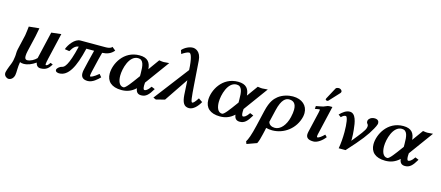

<svg xmlns="http://www.w3.org/2000/svg" viewBox="-59 -1372 5264 2294"><g transform="rotate(15 2572.5 -225.0)"><path d="M73 232C104 232 132.9 211 143 168C147 151 147 122 148 96C148 67 152 35 157 3C170 9 185 12 201 12C256 12 303 -10 351 -43C358 -11 376 12 411 12C480 12 511 -19 542 -70L512 -83C491 -51 479 -42 465 -42C461 -42 459 -46 459 -54C459 -66 464 -90 472 -126L547 -448L426 -434L348 -98C320 -68 272 -41 232 -41C210 -41 202 -58 202 -85C202 -103 205.2 -125 211 -150L256 -343C263 -375 276 -447 276 -447L148 -434C148 -434 139 -348 134 -323L91 -137C83 -104 87 -72 83 -46C80 -26 78 -10 75 4C67 40 54 66 44 92C34 118 26 142 21 163C20 167 20 172 20 176C20 211 55 232 73 232Z M1094 -433H787C720 -433 655 -346 634 -285L692 -276C723 -332 753 -355 787 -357C728 -106 683 -79 659 -73C619 -64 600 -35 597 -26C597 -23 596 -21 596 -18C596 6 625 12 642 12C754 12 825 -117 881 -357H977C948 -244 930 -167 917 -109C913 -94 911 -78 911 -63C911 -21 931 12 995 12C1056 12 1110 -41 1141 -72L1112 -107C1049 -54 1021 -48 1012 -48C1008 -48 1007 -52 1007 -59C1007 -69 1010 -86 1015 -109C1046 -242 1065 -322 1076 -358C1135 -361 1183 -378 1220 -424L1177 -459C1161 -435 1122 -433 1094 -433Z M1585 -206 1566 -180C1511.9 -106 1454 -26 1429 -26C1374 -26 1355 -88 1355 -152C1355 -236 1398 -408 1508 -408C1576 -408 1585 -338 1585 -241ZM1517 -445C1320 -445 1227 -262 1227 -143C1227 -50 1287 12 1412 12C1477 12 1533 -7 1587 -57C1592 -10 1615 12 1656 12C1714 12 1747 -20 1795 -102L1752 -120C1717 -68 1693 -59 1678 -59C1668 -59 1661 -76 1661 -112C1661 -122 1662 -135 1663 -147L1882 -447C1853 -444 1828 -442 1814 -442C1802 -442 1789 -443 1758 -448L1660 -312C1654 -392 1620 -445 1517 -445Z M2374 -104 2334 -132C2297 -75 2280 -62 2269 -62C2253 -62 2247 -121 2236 -270L2215 -567C2207 -680 2137 -698 2109 -698C2067 -698 2013 -674 1977 -634L1992 -589C2029 -614 2061 -630 2080 -630C2098 -630 2119 -600 2130 -476C2131 -460 2133 -443 2133 -428L1806 0L1840 15L1947 -13L2144 -305L2154 -127C2161 -34 2185 12 2248 12C2299 12 2350 -38 2383 -100Z M2804 -206 2785 -180C2730.9 -106 2673 -26 2648 -26C2593 -26 2574 -88 2574 -152C2574 -236 2617 -408 2727 -408C2795 -408 2804 -338 2804 -241ZM2736 -445C2539 -445 2446 -262 2446 -143C2446 -50 2506 12 2631 12C2696 12 2752 -7 2806 -57C2811 -10 2834 12 2875 12C2933 12 2966 -20 3014 -102L2971 -120C2936 -68 2912 -59 2897 -59C2887 -59 2880 -76 2880 -112C2880 -122 2881 -135 2882 -147L3101 -447C3072 -444 3047 -442 3033 -442C3021 -442 3008 -443 2977 -448L2879 -312C2873 -392 2839 -445 2736 -445Z M3145 204C3159 177 3172 134 3182 87C3186 72 3191 52 3194 36C3196 24 3198 12 3201 1C3221 7 3246 11 3277 11C3422 11 3557 -88 3593 -242C3596 -258 3598 -273 3598 -288C3598 -380 3528 -445 3414 -445C3360 -445 3288 -428 3235 -386C3200 -356 3158 -319 3127 -186L3083 3C3053.9 127.8 3031 187 3011 218L3023 248ZM3454 -200C3429.8 -97 3369 -26 3300 -26C3262 -26 3228 -42 3219 -79L3255 -232C3288.4 -373.9 3339 -399 3379 -399C3429 -399 3467 -374 3467 -295C3467 -269 3462.9 -238 3454 -200Z M3917 -683C3906 -683 3886 -679 3880 -668L3803 -525C3802 -523 3800 -515 3800 -513C3800 -506 3811 -500 3818 -500C3822 -500 3831 -501 3836 -507L3949 -629C3954 -634 3957 -641 3958 -646V-650C3958 -668 3936 -683 3917 -683ZM3901 -445H3864C3849 -445 3841 -441 3829 -436C3819 -432 3805 -426 3794 -422C3770 -416 3725 -408 3707 -405L3704 -369C3740 -375 3750 -378 3760 -378C3763 -378 3765 -376 3765 -371C3765 -365 3763 -354 3759 -337L3700 -83C3698 -72 3696 -62 3696 -52C3696 -11 3723 12 3787 12C3836 12 3894 -32 3929 -79L3904 -104C3872 -72 3840 -48 3822 -48C3816 -48 3814 -52 3814 -61C3814 -66 3815 -74 3817 -83Z M4425 -445C4380 -445 4353 -418 4349 -401C4347 -396 4347 -390 4347 -385C4347 -375 4349 -367 4356 -360C4361 -355 4367 -348 4367 -333C4367 -327 4366 -319 4363 -309C4356 -278 4310 -220 4223 -113C4224 -120 4224 -127 4224 -135C4224 -171 4222 -211 4218 -246C4209 -340 4192 -445 4117 -445C4071 -445 4030 -412 3996 -377L4029 -353C4045 -371 4063 -383 4083 -383C4106 -383 4118 -295 4118 -193C4118 -123 4112 -46 4101 12H4186C4340 -156 4402 -238 4449 -324C4463 -349 4474 -372 4478 -388C4479 -393 4479 -397 4479 -401C4479 -425 4462 -445 4425 -445Z M4848 -206 4829 -180C4774.9 -106 4717 -26 4692 -26C4637 -26 4618 -88 4618 -152C4618 -236 4661 -408 4771 -408C4839 -408 4848 -338 4848 -241ZM4780 -445C4583 -445 4490 -262 4490 -143C4490 -50 4550 12 4675 12C4740 12 4796 -7 4850 -57C4855 -10 4878 12 4919 12C4977 12 5010 -20 5058 -102L5015 -120C4980 -68 4956 -59 4941 -59C4931 -59 4924 -76 4924 -112C4924 -122 4925 -135 4926 -147L5145 -447C5116 -444 5091 -442 5077 -442C5065 -442 5052 -443 5021 -448L4923 -312C4917 -392 4883 -445 4780 -445Z"/></g></svg>

Font: Linux Libertine O
Style: Bold Italic
Weight: 700
Italic angle: -11.5°
Designer: Philipp H. Poll
Foundry: Philipp H. Poll
Version: Version 4.1.0